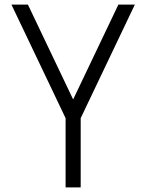

<svg xmlns="http://www.w3.org/2000/svg" viewBox="-20 -820 640 840"><path d="M267 0V-303L30 -800H102L300 -385L498 -800H570L333 -303V0Z"/></svg>

Font: Victor Mono Thin Light
Style: Regular
Weight: 300
Monospace: yes
Version: Version 1.561;gftools[0.9.30]